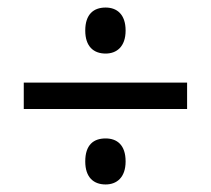

<svg xmlns="http://www.w3.org/2000/svg" viewBox="-20 -607 560 509"><path d="M260 -465C289 -465 313 -483 313 -526C313 -569 290 -587 260 -587C228 -587 206 -569 206 -526C206 -484 228 -465 260 -465ZM43 -318H476V-388H43ZM260 -118C289 -118 313 -136 313 -179C313 -223 290 -240 260 -240C228 -240 206 -223 206 -179C206 -137 228 -118 260 -118Z"/></svg>

Font: Noto Sans Armenian SemiCondensed
Style: Regular
Weight: 400
Width: 4
Designer: Monotype Design Team
Foundry: Monotype Imaging Inc.
Version: Version 2.008